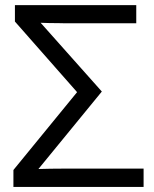

<svg xmlns="http://www.w3.org/2000/svg" viewBox="-20 -734 605 754"><path d="M32.7 -66.4 282.7 -372.1 38.6 -649.4V-713.9H515.1V-642.6H234.4Q218.3 -642.6 210.9 -643.1Q172.9 -643.1 139.6 -644.5L379.9 -374.5L130.9 -70.3Q180.2 -71.8 224.6 -71.8H543.9V0H32.7Z"/></svg>

Font: Viking Open Sans
Style: Regular
Weight: 400
Foundry: Ascender Corporation
Version: Version 2.001